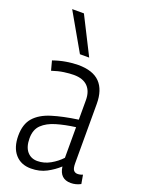

<svg xmlns="http://www.w3.org/2000/svg" viewBox="-151 -858 692 937"><g transform="rotate(20 195.5 -390.0)"><path d="M20 -120Q20 -180 50 -214Q80 -248 136.5 -265.5Q193 -283 271 -294V-395Q271 -441 246.5 -466Q222 -491 174 -491Q152 -491 123.5 -487Q95 -483 62 -472L49 -521Q83 -533 116.5 -538.5Q150 -544 178 -544Q254 -544 290.5 -506.5Q327 -469 327 -396V-89Q327 -62 334.5 -52.5Q342 -43 355 -43Q369 -43 382 -49L390 -3Q366 10 339 10Q282 10 274 -52Q247 -27 212 -8.5Q177 10 132 10Q80 10 50 -24.5Q20 -59 20 -120ZM76 -127Q76 -82 96 -58.5Q116 -35 149 -35Q184 -35 216 -53Q248 -71 271 -96V-255Q217 -248 172.5 -235Q128 -222 102 -197Q76 -172 76 -127ZM167 -596 56 -790H117L215 -596Z"/></g></svg>

Font: Georama SemiCondensed Light
Style: Regular
Weight: 300
Width: 4
Designer: Jean-Baptiste Levee
Foundry: Production Type
Version: Version 1.000